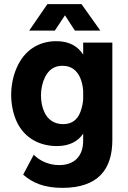

<svg xmlns="http://www.w3.org/2000/svg" viewBox="-20 -720 619 928"><path d="M294 -646 342 -572H465L374 -700H209L121 -572H245ZM382 -514V-456C357 -495 317 -521 252 -521C166 -521 97 -476 61 -393C43 -353 34 -305 34 -261C34 -220 42 -175 59 -136C99 -46 180 -14 255 -14C320 -14 359 -40 382 -74V-40C382 38 336 78 266 78C217 78 173 58 143 28L92 124C138 165 196 188 281 188C455 188 523 98 523 -44V-514ZM369 -180C354 -139 325 -120 285 -120C242 -120 211 -142 195 -177C184 -200 178 -229 178 -259C178 -290 185 -322 198 -348C216 -383 242 -402 282 -402C323 -402 351 -382 368 -343C375 -326 380 -306 382 -283V-238C380 -218 376 -198 369 -180Z"/></svg>

Font: Arthouse Owned
Style: Bold
Weight: 700
Designer: Jeremy Tribby
Foundry: Tribby Type
Version: Version 1.000;PS 001.000;hotconv 1.0.88;makeotf.lib2.5.64775